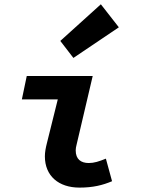

<svg xmlns="http://www.w3.org/2000/svg" viewBox="-20 -842 640 874"><path d="M341.9 12C402.9 12 446.9 1.2 490.1 -17.1L462 -119.8C430.6 -107 408.4 -99.9 384.2 -99.9C348.8 -99.9 324.6 -116.6 324.6 -157.5C324.6 -165.7 326.3 -174.6 328.6 -183.4L402 -496.1H101.8L79.5 -389.4H243L193.4 -190C188 -168.5 184.3 -149.4 184.3 -130.2C184.3 -41.5 246.6 12 341.9 12ZM314.1 -578.3 521 -717.7 439.1 -822.5 254.5 -655.7 314.1 -578.3Z"/></svg>

Font: Source Code Variable
Style: Italic
Weight: 400
Italic angle: -11°
Monospace: yes
Designer: Paul D. Hunt, Teo Tuominen
Foundry: Adobe Systems Incorporated
Version: Version 1.005;PS 1.0;hotconv 16.6.54;makeotf.lib2.5.65590